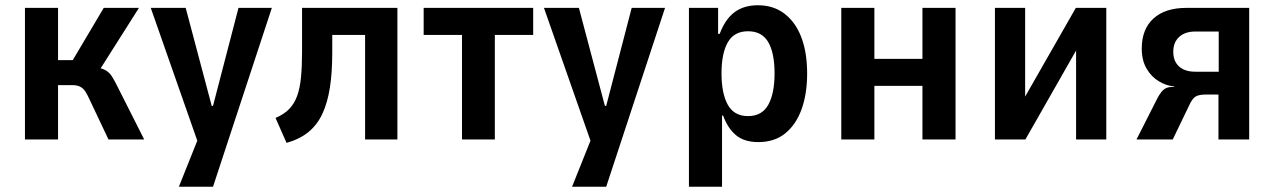

<svg xmlns="http://www.w3.org/2000/svg" viewBox="-20 -531 4851 731"><path d="M75 0V-501H201V-302H257L375 -501H509L350 -250L339 -277Q366 -272 381 -264Q396 -256 406.5 -239.5Q417 -223 430 -196L529 0H393L322 -150Q314 -168 306 -181Q298 -194 286 -200.5Q274 -207 254 -207H201V0Z M661 180 753 -50V67L554 -501H687L786 -128H791L888 -501H1015L791 180Z M1071 13 1029 -82Q1060 -95 1080 -115Q1100 -135 1111 -165Q1122 -195 1126 -237Q1130 -279 1130 -334V-501H1493V0H1370V-398H1245V-331Q1245 -255 1236 -197.5Q1227 -140 1207.5 -98Q1188 -56 1154.5 -28.5Q1121 -1 1071 13Z M1739 0V-398H1593V-501H2010V-398H1864V0Z M2158 180 2250 -50V67L2051 -501H2184L2283 -128H2288L2385 -501H2512L2288 180Z M2603 180V-501H2714V-402H2720Q2741 -458 2776.5 -484.5Q2812 -511 2865 -511Q2926 -511 2968 -478Q3010 -445 3031.5 -387.5Q3053 -330 3053 -251Q3053 -174 3032 -115.5Q3011 -57 2970 -23.5Q2929 10 2867 10Q2814 10 2782.5 -16Q2751 -42 2733 -91H2729V180ZM2828 -89Q2881 -89 2905 -132Q2929 -175 2929 -252Q2929 -329 2905 -370.5Q2881 -412 2828 -412Q2775 -412 2751 -370Q2727 -328 2727 -252Q2727 -175 2751 -132Q2775 -89 2828 -89Z M3183 0V-501H3309V-307H3492V-501H3618V0H3492V-204H3309V0Z M3768 0V-501H3883V-137H3868L4076 -501H4192V0H4077V-365H4092L3884 0Z M4307 0 4382 -148Q4396 -177 4409 -188.5Q4422 -200 4442 -200H4451L4450 -202Q4422 -204 4393 -221Q4364 -238 4345.5 -269.5Q4327 -301 4327 -346Q4327 -420 4371.5 -460.5Q4416 -501 4497 -501H4736V0H4619V-171H4570Q4549 -171 4536 -165.5Q4523 -160 4512 -139L4445 0ZM4531 -258H4620V-411H4531Q4492 -411 4469.5 -390.5Q4447 -370 4447 -334Q4447 -298 4469 -278Q4491 -258 4531 -258Z"/></svg>

Font: Nunito Sans 7pt Condensed
Style: Bold
Weight: 700
Width: 3
Designer: Vernon Adams
Foundry: Vernon Adams
Version: Version 3.101;gftools[0.9.27]